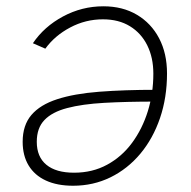

<svg xmlns="http://www.w3.org/2000/svg" viewBox="-20 -575 600 604"><path d="M305.2 -555.2Q365.7 -555.2 410.6 -528.6Q455.6 -502 480.5 -454.6Q505.4 -407.2 505.4 -343.8Q505.4 -268.1 483.4 -203.6Q461.4 -139.2 421.4 -91.3Q381.3 -43.5 327.4 -17.1Q273.4 9.3 210 9.3Q159.7 9.3 124.3 -7.1Q88.9 -23.4 70.1 -54.4Q51.3 -85.4 51.3 -128.9Q51.3 -181.2 78.9 -213.4Q106.4 -245.6 159.9 -262.9Q213.4 -280.3 292 -286.4Q370.6 -292.5 472.2 -292.5L468.3 -255.4Q377.9 -255.4 308.3 -251.5Q238.8 -247.6 191.4 -235.1Q144 -222.7 119.9 -197.5Q95.7 -172.4 95.7 -128.9Q95.7 -81.5 126 -56.6Q156.2 -31.7 212.9 -31.7Q271 -31.7 317.1 -56.9Q363.3 -82 395.5 -125.7Q427.7 -169.4 445.1 -225.3Q462.4 -281.2 462.4 -343.3Q462.4 -393.6 443.4 -432.1Q424.3 -470.7 388.9 -492.4Q353.5 -514.2 303.7 -514.2Q249 -514.2 200.7 -488.5Q152.3 -462.9 122.6 -421.9L83.5 -439Q118.7 -491.2 178.2 -523.2Q237.8 -555.2 305.2 -555.2Z"/></svg>

Font: Inter ExtraLight
Style: Italic
Weight: 250
Italic angle: -9.3988°
Designer: Rasmus Andersson
Foundry: rsms
Version: Version 4.001;git-66647c0bb